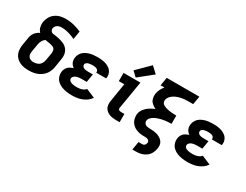

<svg xmlns="http://www.w3.org/2000/svg" viewBox="-91 -1428 2918 2278"><g transform="rotate(30 1368.0 -289.0)"><path d="M246 8Q279 8 312.5 2.5Q346 -3 378 -18.5Q410 -34 436 -59Q462 -84 476.5 -115.5Q491 -147 497 -180L514 -286Q518 -306 519.5 -326Q521 -346 518.5 -365Q516 -384 509 -401.5Q502 -419 490.5 -433.5Q479 -448 464 -459.5Q449 -471 432 -478.5Q415 -486 396.5 -491.5Q378 -497 359 -501.5Q340 -506 320.5 -508Q301 -510 281.5 -513.5Q262 -517 251 -533.5Q240 -550 244 -570Q247 -589 262 -604.5Q277 -620 296.5 -625Q316 -630 335 -630Q369 -630 400.5 -623Q432 -616 462.5 -605.5Q493 -595 521 -581L540 -694Q490 -716 437 -729.5Q384 -743 327 -743Q291 -743 254.5 -735Q218 -727 185.5 -704.5Q153 -682 133.5 -648Q114 -614 108 -578Q102 -542 110.5 -506.5Q119 -471 143 -447Q120 -436 99.5 -418Q79 -400 67 -377Q55 -354 51 -329L33 -223Q28 -191 29 -159Q30 -127 41.5 -99Q53 -71 74.5 -49.5Q96 -28 123.5 -15Q151 -2 182.5 3Q214 8 246 8ZM246 -105Q227 -105 209 -111.5Q191 -118 179.5 -132.5Q168 -147 166 -166Q164 -185 167 -205L185 -311Q189 -337 202 -362.5Q215 -388 239 -405Q256 -402 273 -399.5Q290 -397 307 -394Q324 -391 340 -385.5Q356 -380 367.5 -368Q379 -356 381 -339Q383 -322 381 -304L363 -199Q359 -172 342.5 -148.5Q326 -125 299.5 -115Q273 -105 246 -105Z M839 8Q883 8 927 -1Q971 -10 1012.5 -34.5Q1054 -59 1080 -98L959 -149Q945 -131 924 -121.5Q903 -112 882 -108.5Q861 -105 840 -105Q825 -105 810 -106.5Q795 -108 781 -111Q767 -114 754.5 -120Q742 -126 734 -138Q726 -150 728 -165Q731 -181 745.5 -193.5Q760 -206 777 -211Q794 -216 810.5 -217.5Q827 -219 844 -219H912L931 -332H863Q848 -332 834 -334Q820 -336 807 -341.5Q794 -347 786.5 -358.5Q779 -370 781 -385Q783 -399 796 -407.5Q809 -416 823 -419.5Q837 -423 850.5 -424Q864 -425 878 -425Q892 -425 905.5 -423Q919 -421 931 -415.5Q943 -410 950 -398.5Q957 -387 955 -373V-370H1090Q1091 -374 1092 -379Q1097 -411 1086.5 -440Q1076 -469 1053 -489Q1030 -509 1001.5 -519.5Q973 -530 941.5 -534Q910 -538 878 -538Q850 -538 821.5 -535Q793 -532 765 -523.5Q737 -515 711 -499Q685 -483 668.5 -457.5Q652 -432 647 -404Q643 -380 647 -356.5Q651 -333 664.5 -314.5Q678 -296 697 -283Q672 -275 649 -262.5Q626 -250 612 -227.5Q598 -205 594 -181Q588 -144 599.5 -109Q611 -74 637 -51Q663 -28 696 -15Q729 -2 765.5 3Q802 8 839 8Z M1441 0H1489V-113H1441Q1431 -113 1421.5 -116Q1412 -119 1407.5 -127.5Q1403 -136 1404 -146L1468 -530H1237V-417H1312L1271 -165Q1266 -136 1269.5 -107.5Q1273 -79 1289.5 -57Q1306 -35 1330.5 -22Q1355 -9 1383.5 -4.5Q1412 0 1441 0ZM1389 -554 1577 -705 1493 -783 1324 -615Z M1782 205H1834Q1868 205 1902 196.5Q1936 188 1966 166Q1996 144 2013 112Q2030 80 2035 46Q2039 24 2037 2.5Q2035 -19 2025 -37Q2015 -55 1999.5 -68Q1984 -81 1965 -90Q1946 -99 1926 -104Q1906 -109 1884.5 -111Q1863 -113 1841 -113Q1819 -113 1798 -117.5Q1777 -122 1764 -139.5Q1751 -157 1755 -178Q1758 -200 1776 -217.5Q1794 -235 1814.5 -246Q1835 -257 1857 -264.5Q1879 -272 1900.5 -277Q1922 -282 1944.5 -285Q1967 -288 1988.5 -289.5Q2010 -291 2032 -291V-305V-337V-390V-404Q2013 -404 1994.5 -405Q1976 -406 1957 -408Q1938 -410 1920 -413Q1902 -416 1885 -422Q1868 -428 1852 -436.5Q1836 -445 1828 -461.5Q1820 -478 1823 -497Q1828 -527 1850.5 -551Q1873 -575 1901.5 -588.5Q1930 -602 1959.5 -609.5Q1989 -617 2018.5 -619.5Q2048 -622 2078 -622H2138L2157 -735H1710L1691 -622H1744Q1722 -597 1707.5 -567Q1693 -537 1688 -506Q1683 -471 1691.5 -438.5Q1700 -406 1725 -384Q1750 -362 1779 -348Q1743 -334 1709.5 -313Q1676 -292 1651 -260Q1626 -228 1620 -192Q1617 -176 1618 -160.5Q1619 -145 1622 -130Q1625 -115 1630.5 -101Q1636 -87 1644.5 -75Q1653 -63 1663.5 -52.5Q1674 -42 1686.5 -34Q1699 -26 1713 -20Q1727 -14 1741.5 -10Q1756 -6 1771.5 -3.5Q1787 -1 1802.5 -0.5Q1818 0 1834 0Q1850 0 1865 3.5Q1880 7 1890.5 18.5Q1901 30 1899 46Q1897 57 1891.5 68Q1886 79 1875 85.5Q1864 92 1853 92H1801Z M2423 8Q2467 8 2511 -1Q2555 -10 2596.5 -34.5Q2638 -59 2664 -98L2543 -149Q2529 -131 2508 -121.5Q2487 -112 2466 -108.5Q2445 -105 2424 -105Q2409 -105 2394 -106.5Q2379 -108 2365 -111Q2351 -114 2338.5 -120Q2326 -126 2318 -138Q2310 -150 2312 -165Q2315 -181 2329.5 -193.5Q2344 -206 2361 -211Q2378 -216 2394.5 -217.5Q2411 -219 2428 -219H2496L2515 -332H2447Q2432 -332 2418 -334Q2404 -336 2391 -341.5Q2378 -347 2370.5 -358.5Q2363 -370 2365 -385Q2367 -399 2380 -407.5Q2393 -416 2407 -419.5Q2421 -423 2434.5 -424Q2448 -425 2462 -425Q2476 -425 2489.5 -423Q2503 -421 2515 -415.5Q2527 -410 2534 -398.5Q2541 -387 2539 -373V-370H2674Q2675 -374 2676 -379Q2681 -411 2670.5 -440Q2660 -469 2637 -489Q2614 -509 2585.5 -519.5Q2557 -530 2525.5 -534Q2494 -538 2462 -538Q2434 -538 2405.5 -535Q2377 -532 2349 -523.5Q2321 -515 2295 -499Q2269 -483 2252.5 -457.5Q2236 -432 2231 -404Q2227 -380 2231 -356.5Q2235 -333 2248.5 -314.5Q2262 -296 2281 -283Q2256 -275 2233 -262.5Q2210 -250 2196 -227.5Q2182 -205 2178 -181Q2172 -144 2183.5 -109Q2195 -74 2221 -51Q2247 -28 2280 -15Q2313 -2 2349.5 3Q2386 8 2423 8Z"/></g></svg>

Font: Iosevka Sparkle Extrabold
Style: Italic
Weight: 800
Italic angle: -9°
Designer: Belleve Invis
Foundry: Belleve Invis
Version: Version 4.5.0; ttfautohint (v1.8.3)